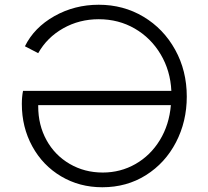

<svg xmlns="http://www.w3.org/2000/svg" viewBox="-20 -777 878 809"><path d="M72 -339Q72 -369 77 -394H702Q698 -479 657 -548Q616 -617 548 -656.5Q480 -696 396 -696Q314 -696 246 -657.5Q178 -619 141 -553L85 -582Q124 -661 209 -709Q294 -757 396 -757Q500 -757 584.5 -706.5Q669 -656 718 -567.5Q767 -479 767 -370Q767 -265 721.5 -177.5Q676 -90 595 -39Q514 12 411 12Q315 12 237.5 -34Q160 -80 116 -160.5Q72 -241 72 -339ZM413 -50Q488 -50 551 -86Q614 -122 653.5 -186.5Q693 -251 700 -334H141V-329Q141 -250 176 -186.5Q211 -123 273.5 -86.5Q336 -50 413 -50Z"/></svg>

Font: Evergrow Sans
Style: Light
Weight: 300
Foundry: 10Web
Version: Version 1.000